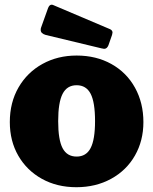

<svg xmlns="http://www.w3.org/2000/svg" viewBox="-20 -772 640 802"><path d="M21 -262Q21 -344 57.5 -407Q94 -470 157.5 -505Q221 -540 300 -540Q382 -540 445.5 -504.5Q509 -469 544 -405.5Q579 -342 579 -262Q579 -184 543.5 -122Q508 -60 444 -25Q380 10 299 10Q218 10 155 -25Q92 -60 56.5 -121.5Q21 -183 21 -262ZM377 -266Q377 -345 358.5 -380.5Q340 -416 300 -416Q260 -416 241.5 -380Q223 -344 223 -266Q223 -188 241.5 -153Q260 -118 300 -118Q340 -118 358.5 -153.5Q377 -189 377 -266ZM202 -751 440 -650Q450 -645 450 -636Q450 -634 448 -626L433 -583Q427 -568 415 -568Q414 -568 404 -570L171 -626Q150 -632 150 -647Q150 -654 152 -658L181 -739Q184 -747 189.5 -750.5Q195 -754 202 -751Z"/></svg>

Font: Libre Franklin Black
Style: Regular
Weight: 900
Designer: Pablo Impallari, Rodrigo Fuenzalida
Foundry: Impallari Type
Version: Version 1.002; ttfautohint (v1.5)